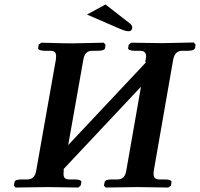

<svg xmlns="http://www.w3.org/2000/svg" viewBox="-20 -838 895 859"><path d="M754.9 -571.8 668 -74.2Q667 -69.3 667 -60.1Q667 -35.2 692.9 -35.2H720.2Q732.4 -35.2 740.5 -31.7Q748.5 -28.3 747.1 -22.9L745.1 -7.8L732.9 1Q634.3 -1 595.2 -1L453.1 1L444.8 -7.8L448.2 -22.9Q449.7 -35.2 479 -35.2H505.9Q538.6 -35.2 544.9 -74.2L610.8 -450.2L261.2 -78.1L266.1 -81.1L265.1 -75.2Q264.2 -69.3 264.2 -60.1Q264.2 -46.9 270.3 -41Q276.4 -35.2 291 -35.2H316.9Q329.1 -35.2 336.9 -32Q344.7 -28.8 344.2 -22.9L340.8 -7.8L330.1 1Q231 -1 192.9 -1L49.8 1L42 -7.8L44.9 -22.9Q46.4 -35.2 77.1 -35.2H103Q135.7 -35.2 142.1 -75.2L230 -571.8Q231 -577.6 231 -586.9Q231 -599.6 224.9 -605.2Q218.8 -610.8 205.1 -610.8H178.2Q166.5 -610.8 158 -614.3Q149.4 -617.7 150.9 -623L152.8 -638.2L165 -647Q265.1 -644 303.2 -644L443.8 -647L452.1 -638.2L450.2 -623Q447.3 -610.8 418 -610.8H392.1Q359.4 -610.8 353 -571.8L285.2 -189L634.8 -561L629.9 -559.1L631.8 -571.8Q633.8 -581.5 633.8 -585.9Q633.8 -610.8 606.9 -610.8H581.1Q568.4 -610.8 560.5 -614Q552.7 -617.2 553.2 -623L556.2 -638.2L566.9 -647Q667 -645 705.1 -645L847.2 -647.9L855 -638.2L853 -624Q849.6 -610.8 820.8 -610.8H794.9Q762.7 -610.8 754.9 -571.8ZM452.1 -817.9 560.1 -733.9Q571.8 -724.6 571.8 -714.8Q571.8 -709 568.1 -703.6Q564.5 -698.2 555.2 -698.2Q541 -698.2 514.2 -710L369.1 -772.9Z"/></svg>

Font: Linux Libertine G
Style: Semibold Italic
Weight: 600
Italic angle: -11.5°
Designer: Philipp H. Poll
Foundry: Philipp H. Poll
Version: Version 5.1.1